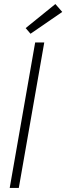

<svg xmlns="http://www.w3.org/2000/svg" viewBox="-20 -930 328 950"><path d="M28 0 154 -720H199L73 0ZM131 -763 107 -791 254 -910 288 -871Z"/></svg>

Font: DM Sans 9pt ExtraLight
Style: Italic
Weight: 250
Italic angle: -10°
Version: Version 4.004;gftools[0.9.30]